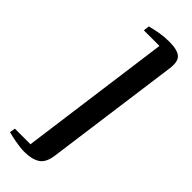

<svg xmlns="http://www.w3.org/2000/svg" viewBox="-315 -869 1044 1044"><g transform="rotate(45 207.0 -347.0)"><path d="M281 -838Q341.5 -838 367 -816.8Q392.5 -795.5 383.5 -734L278.5 39.5Q270.5 101 236.8 122.2Q203 143.5 147.5 143.5Q129.5 143.5 110.2 141.2Q91 139 72.8 135.5Q54.5 132 39.5 128.5Q24.5 125 15.5 123L20.5 90.5H140.5L258.5 -783.5H138.5L142.5 -817.5Q174 -826 208.5 -832Q243 -838 281 -838Z"/></g></svg>

Font: Merriweather 96pt ExtraBold
Style: Italic
Weight: 800
Italic angle: -7.8°
Version: Version 2.101